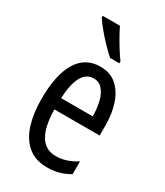

<svg xmlns="http://www.w3.org/2000/svg" viewBox="-193 -846 805 936"><g transform="rotate(30 209.0 -378.0)"><path d="M215 -546Q270 -546 306 -514.5Q342 -483 360 -429.5Q378 -376 378 -309V-253H123Q126 -59 242 -59Q271 -59 299.5 -68Q328 -77 358 -96V-24Q302 10 233 10Q165 10 123 -26.5Q81 -63 62 -125Q43 -187 43 -265Q43 -402 86.5 -474Q130 -546 215 -546ZM215 -480Q174 -480 151 -440Q128 -400 124 -317H302Q302 -361 293 -398Q284 -435 264.5 -457.5Q245 -480 215 -480ZM196 -766Q207 -743 222.5 -715.5Q238 -688 254.5 -662Q271 -636 285 -617V-606H233Q213 -623 186.5 -650.5Q160 -678 136 -707Q112 -736 99 -757V-766Z"/></g></svg>

Font: Noto Sans Gurmukhi ExtraCondensed
Style: Regular
Weight: 400
Width: 2
Designer: Jelle Bosma - Monotype Design Team
Foundry: Monotype Imaging Inc.
Version: Version 2.004; ttfautohint (v1.8.4.7-5d5b)